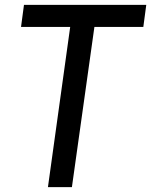

<svg xmlns="http://www.w3.org/2000/svg" viewBox="-20 -765 618 785"><path d="M176 0H274L366 -655H566L578 -745H78L66 -655H267Z"/></svg>

Font: Mluvka Medium
Style: Italic
Weight: 500
Italic angle: -8°
Designer: Modified by Jiří Krblich, Original typeface by Gumpita Rahayu
Foundry: Gumpita Rahayu & Jiří Krblich
Version: Version 2.000;Glyphs 3.1.1 (3134)